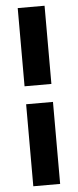

<svg xmlns="http://www.w3.org/2000/svg" viewBox="-58 -742 367 905"><g transform="rotate(-5 125.5 -289.5)"><path d="M62 132H189V-256H62ZM189 -341V-711H62V-341Z"/></g></svg>

Font: Asimov
Style: Regular
Weight: 500
Designer: Google
Version: Version 2.000980; 2014